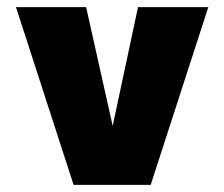

<svg xmlns="http://www.w3.org/2000/svg" viewBox="-20 -520 631 540"><path d="M24.9 -500H222.2L296.9 -166L368.2 -500H565.9L403.8 0H187Z"/></svg>

Font: Overused Grotesk Black
Style: Regular
Weight: 900
Version: Version 0.002